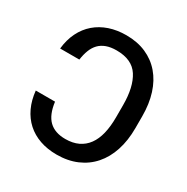

<svg xmlns="http://www.w3.org/2000/svg" viewBox="-169 -882 1008 1037"><g transform="rotate(30 335.0 -363.5)"><path d="M51.1 -233.7H171.2Q181.1 -157 217.7 -121.8Q254.3 -86.6 319.6 -86.6Q365.4 -86.6 399.1 -102.6Q432.9 -118.6 455.1 -149Q477.3 -179.3 488.1 -223.7Q498.9 -268.1 498.9 -324.9V-400.9Q498.9 -514.2 458.5 -577.1Q418 -639.9 321.4 -639.9Q285.2 -639.9 258.9 -630.3Q232.6 -620.7 214.8 -602.5Q197.1 -584.2 186.6 -557.4Q176.1 -530.5 171.2 -496.1H51.5Q57.5 -553.3 79.7 -598.2Q101.9 -643.1 137.8 -674Q173.7 -704.9 221.4 -721.1Q269.2 -737.2 326.3 -737.2Q395.6 -737.2 449.8 -713.4Q503.9 -689.6 541.5 -645.8Q579.2 -601.9 598.9 -539.8Q618.6 -477.6 618.6 -400.9V-326.3Q618.6 -249.3 598.2 -187.1Q577.8 -125 539.2 -81.1Q500.7 -37.3 445.5 -13.7Q390.3 9.9 321 9.9Q263.5 9.9 216.3 -6.6Q169 -23.1 134.2 -54.5Q99.4 -85.9 78.1 -131.2Q56.8 -176.5 51.1 -233.7Z"/></g></svg>

Font: Inter P Medium
Style: Regular
Weight: 500
Designer: Rasmus Andersson
Foundry: rsms
Version: Version 3.018;git-588b23468